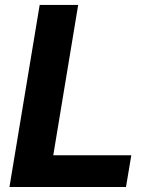

<svg xmlns="http://www.w3.org/2000/svg" viewBox="-20 -747 607 767"><path d="M17.8 0 138.5 -727.3H292.3L192.8 -126.8H504.6L483.3 0Z"/></svg>

Font: Inter P
Style: Bold Italic
Weight: 700
Italic angle: 9.39999°
Designer: Rasmus Andersson
Foundry: rsms
Version: Version 3.018;git-588b23468